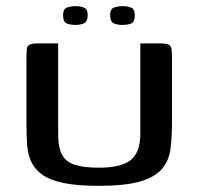

<svg xmlns="http://www.w3.org/2000/svg" viewBox="-20 -601 645 624"><path d="M539 -206Q539 -159 534.5 -120Q530 -81 507.5 -53.5Q485 -26 436.5 -11.5Q388 3 300 3Q230 3 185.5 -6.5Q141 -16 116.5 -34Q92 -52 81 -76.5Q70 -101 68 -132.5Q66 -164 66 -199V-410Q66 -431 67 -441.5Q68 -452 76.5 -456Q85 -460 105 -460H169V-165Q169 -121 182 -97.5Q195 -74 224.5 -65Q254 -56 301 -56Q374 -56 405 -81Q436 -106 436 -165V-460H499Q519 -460 527.5 -456Q536 -452 537.5 -441.5Q539 -431 539 -410ZM378 -520Q362 -520 350 -525Q338 -530 338 -552Q338 -572 350.5 -576.5Q363 -581 379 -581Q395 -581 406.5 -576Q418 -571 418 -552Q418 -530 407 -525Q396 -520 378 -520ZM226 -520Q208 -520 196.5 -525Q185 -530 185 -552Q185 -572 197.5 -576.5Q210 -581 226 -581Q242 -581 253.5 -576Q265 -571 265 -552Q265 -531 253.5 -525.5Q242 -520 226 -520Z"/></svg>

Font: Genos Thin Medium
Style: Regular
Weight: 500
Version: Version 1.010